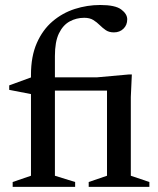

<svg xmlns="http://www.w3.org/2000/svg" viewBox="-20 -730 618 750"><path d="M194.5 -43.5 273.5 -19V0H29.5V-19L101 -43.5V-362.5L16 -379V-396.5L101 -427.5V-438Q101 -510 123.8 -561.8Q146.5 -613.5 185.2 -646.5Q224 -679.5 272.2 -695Q320.5 -710.5 371.5 -710.5Q430 -710.5 453.5 -693Q477 -675.5 477 -654.5Q477 -632 462.2 -617.8Q447.5 -603.5 425 -603.5Q406 -603.5 393.2 -612.2Q380.5 -621 369.5 -632Q358.5 -643 344.5 -651.8Q330.5 -660.5 309 -660.5Q278 -660.5 252 -646.2Q226 -632 210.2 -599.5Q194.5 -567 194.5 -511V-428H359.5L482 -439H495L491 -351V-43.5L563.5 -19V0H326.5V-19L398 -43.5V-376H194.5Z"/></svg>

Font: Newsreader Text Medium
Style: Regular
Weight: 500
Designer: Hugues Gentile
Foundry: Production Type
Version: Version 1.002